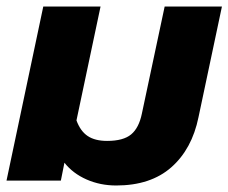

<svg xmlns="http://www.w3.org/2000/svg" viewBox="-25 -555 702 590"><path d="M173 -55 162 0H-5L108 -535H284L210 -185Q222 -152 244.5 -137Q267 -122 304 -122Q354 -122 378 -142Q402 -162 411 -206L481 -535H657L585 -195Q565 -97 501.5 -41Q438 15 332 15Q283 15 241 -3.5Q199 -22 173 -55Z"/></svg>

Font: Prompt Bold
Style: Bold Italic
Weight: 700
Italic angle: -12°
Designer: Katatrad Team
Foundry: CadsonDemak
Version: Version 1.000